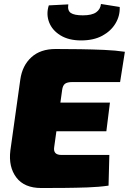

<svg xmlns="http://www.w3.org/2000/svg" viewBox="-20 -940 647 964"><path d="M259 -694Q320 -694 382.5 -693Q445 -692 503 -689.5Q561 -687 607 -680L583 -528H343Q318 -528 306.5 -519.5Q295 -511 292 -488L252 -201Q249 -182 258 -172Q267 -162 289 -162H529L525 -8Q477 -1 419 1Q361 3 301 3.5Q241 4 187 4Q102 4 62 -49Q22 -102 32 -184L82 -541Q92 -611 137.5 -652.5Q183 -694 259 -694ZM85 -425H532L514 -281H62ZM487 -920 581 -905Q583 -861 560 -822.5Q537 -784 493.5 -760.5Q450 -737 387 -737Q325 -737 283.5 -762.5Q242 -788 226.5 -828.5Q211 -869 225 -913L323 -918Q318 -887 335.5 -875Q353 -863 396 -863Q441 -863 462.5 -878Q484 -893 487 -920Z"/></svg>

Font: Exo 2 Black
Style: Italic
Weight: 900
Italic angle: -8°
Designer: Natanael Gama
Foundry: Natanael Gama
Version: Version 2.010